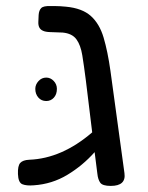

<svg xmlns="http://www.w3.org/2000/svg" viewBox="-20 -602 486 631"><path d="M91 7Q67 9 53.5 3.5Q40 -2 39 -30Q38 -57 46.5 -66.5Q55 -76 76 -77Q183 -81 283 -167L262 -339Q256 -386 250.5 -420Q245 -454 231 -473Q217 -492 186 -495Q161 -496 145 -496.5Q129 -497 121 -501Q105 -508 106 -530L107 -553Q108 -568 115.5 -575.5Q123 -583 146 -582Q150 -582 163.5 -582Q177 -582 197 -580Q250 -575 278.5 -549.5Q307 -524 320.5 -478.5Q334 -433 343 -369L389 -33Q395 9 344 9Q317 9 309.5 -1.5Q302 -12 300 -31L291 -102Q252 -58 201.5 -27.5Q151 3 91 7ZM132 -270Q116 -270 106 -281.5Q96 -293 96 -310Q96 -324 106.5 -335.5Q117 -347 132 -347Q146 -347 156.5 -336Q167 -325 167 -310Q167 -292 157 -281Q147 -270 132 -270Z"/></svg>

Font: Fredoka
Style: Regular
Weight: 400
Designer: Ben Nathan
Foundry: Milena B. Brandão, Ben Nathan
Version: Version 2.001